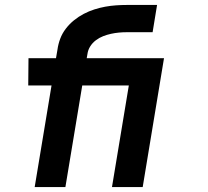

<svg xmlns="http://www.w3.org/2000/svg" viewBox="-20 -755 840 775"><path d="M120 0 188 -410H94L95 -520H206L212 -555Q215 -577 223 -598.5Q231 -620 245.5 -639Q260 -658 278.5 -673Q297 -688 318 -699Q339 -710 361 -717Q383 -724 405 -728Q427 -732 449 -733.5Q471 -735 493 -735H614L596 -625H492Q476 -625 460 -623.5Q444 -622 428 -618.5Q412 -615 396.5 -609Q381 -603 367 -592.5Q353 -582 344 -567.5Q335 -553 333 -537L330 -520H539L538 -410H312L244 0ZM556 0H432L500 -410H400L401 -520H642Z"/></svg>

Font: Iosevka Aile Extrabold
Style: Italic
Weight: 800
Italic angle: -9°
Designer: Belleve Invis
Foundry: Belleve Invis
Version: Version 31.1.0; ttfautohint (v1.8.4)